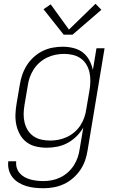

<svg xmlns="http://www.w3.org/2000/svg" viewBox="-20 -776 640 1019"><path d="M211 223Q187 223 164 220.5Q141 218 119.5 211.5Q98 205 79 193.5Q60 182 46.5 165Q33 148 27 126Q21 104 24 80H66Q64 98 69 114.5Q74 131 85 143.5Q96 156 110.5 164Q125 172 141.5 176.5Q158 181 175.5 183Q193 185 211 185Q233 185 256 180.5Q279 176 300.5 165.5Q322 155 340.5 138.5Q359 122 372 101.5Q385 81 392.5 59Q400 37 403 14L422 -99Q407 -73 385.5 -52Q364 -31 338 -17Q312 -3 283.5 2.5Q255 8 228 8Q199 8 171 1.5Q143 -5 121.5 -21Q100 -37 86.5 -61Q73 -85 67 -112Q61 -139 62 -168Q63 -197 68 -226L85 -326Q89 -352 98 -378.5Q107 -405 122 -429Q137 -453 159 -473Q181 -493 206.5 -505.5Q232 -518 259 -523Q286 -528 313 -528Q342 -528 370 -521Q398 -514 419.5 -497.5Q441 -481 454 -456.5Q467 -432 473 -405L492 -520H535L445 21Q441 48 432 74.5Q423 101 406.5 125.5Q390 150 367.5 169.5Q345 189 319 201Q293 213 265.5 218Q238 223 211 223ZM247 -30Q269 -30 291.5 -34.5Q314 -39 335.5 -49Q357 -59 375.5 -75Q394 -91 407 -111Q420 -131 427.5 -153Q435 -175 438 -197L455 -297Q459 -321 459.5 -345Q460 -369 455 -391.5Q450 -414 438.5 -433.5Q427 -453 408.5 -466Q390 -479 367 -484.5Q344 -490 320 -490Q298 -490 275 -485.5Q252 -481 230 -470.5Q208 -460 189.5 -443.5Q171 -427 158 -406.5Q145 -386 137.5 -364Q130 -342 127 -319L110 -219Q106 -195 105.5 -171.5Q105 -148 110.5 -125.5Q116 -103 128 -84Q140 -65 158.5 -52.5Q177 -40 200 -35Q223 -30 247 -30ZM318 -592 211 -727 249 -753 346 -619 487 -756 518 -724 365 -592Z"/></svg>

Font: Iosevka SS04 XLt Ex Obl
Style: Regular
Weight: 200
Width: 7
Italic angle: -9°
Monospace: yes
Designer: Belleve Invis
Foundry: Belleve Invis
Version: Version 19.0.0; ttfautohint (v1.8.4)